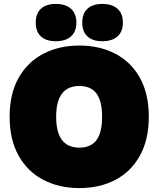

<svg xmlns="http://www.w3.org/2000/svg" viewBox="-20 -947 807 978"><path d="M384 -715Q489 -715 569 -672.5Q649 -630 693.5 -549Q738 -468 738 -352Q738 -237 693.5 -155.5Q649 -74 569 -31.5Q489 11 384 11Q280 11 199.5 -31.5Q119 -74 74 -155.5Q29 -237 29 -352Q29 -468 74 -549Q119 -630 199.5 -672.5Q280 -715 384 -715ZM384 -509Q266 -509 266 -352Q266 -195 384 -195Q443 -195 471.5 -233.5Q500 -272 500 -352Q500 -432 471.5 -470.5Q443 -509 384 -509ZM264 -927Q314 -927 341.5 -902.5Q369 -878 369 -832Q369 -786 341.5 -761.5Q314 -737 264 -737Q215 -737 188.5 -761.5Q162 -786 162 -832Q162 -878 188.5 -902.5Q215 -927 264 -927ZM501 -927Q551 -927 578.5 -902.5Q606 -878 606 -832Q606 -786 578.5 -761.5Q551 -737 501 -737Q452 -737 425.5 -761.5Q399 -786 399 -832Q399 -878 425.5 -902.5Q452 -927 501 -927Z"/></svg>

Font: Prodigy Sans Black
Style: Regular
Weight: 900
Designer: Wei Huang
Foundry: Wei Huang
Version: Version 1.003; ttfautohint (v1.8.3)